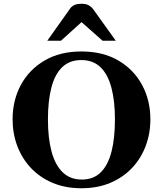

<svg xmlns="http://www.w3.org/2000/svg" viewBox="-20 -979 860 1013"><path d="M409.7 14.2Q324.7 14.2 257.6 -14.2Q190.4 -42.5 143.3 -92.5Q96.2 -142.6 71.3 -208.5Q46.4 -274.4 46.4 -349.6Q46.4 -449.7 90.1 -530.8Q133.8 -611.8 215.1 -659.7Q296.4 -707.5 409.7 -707.5Q522.9 -707.5 604.5 -659.7Q686 -611.8 729.7 -530.8Q773.4 -449.7 773.4 -349.6Q773.4 -274.4 748.5 -208.5Q723.6 -142.6 676.3 -92.5Q628.9 -42.5 561.8 -14.2Q494.6 14.2 409.7 14.2ZM411.6 -31.7Q473.6 -31.7 512 -70.1Q550.3 -108.4 568.4 -179.4Q586.4 -250.5 586.4 -348.6Q586.4 -446.8 567.6 -517.1Q548.8 -587.4 509.8 -624.8Q470.7 -662.1 408.7 -662.1Q347.2 -662.1 308.3 -624.8Q269.5 -587.4 251.2 -517.1Q232.9 -446.8 232.9 -348.6Q232.9 -250.5 252 -179.4Q271 -108.4 310.5 -70.1Q350.1 -31.7 411.6 -31.7ZM229.5 -764.2 350.1 -934.1Q357.4 -944.8 371.3 -951.9Q385.3 -959 410.2 -959Q435.5 -959 449.7 -950.2Q463.9 -941.4 472.2 -929.7L590.8 -764.2H521L410.2 -862.3L301.8 -764.2Z"/></svg>

Font: Gelasio
Style: Bold
Weight: 700
Designer: Eben Sorkin
Foundry: Eben Sorkin
Version: Version 1.008